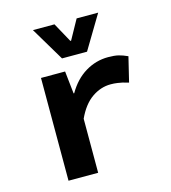

<svg xmlns="http://www.w3.org/2000/svg" viewBox="-110 -831 820 920"><g transform="rotate(-15 300.0 -370.5)"><path d="M237.8 -574.2 138.2 -741.2H245.1L297.9 -645H301.8L355 -741.2H461.9L361.8 -574.2ZM116.2 0V-509.8H235.8L248 -397.9H251Q286.6 -459.5 339.1 -491.2Q391.6 -522.9 452.1 -522.9Q482.9 -522.9 503.2 -518.1Q523.4 -513.2 547.9 -502L518.1 -378.9Q496.6 -385.3 488.5 -387.2Q480.5 -389.2 464.1 -391.6Q447.8 -394 430.2 -394Q380.9 -394 336.9 -363.5Q293 -333 263.2 -268.1V0Z"/></g></svg>

Font: Office Code Pro D Bold
Style: Regular
Weight: 700
Designer: Nathan Rutzky & Paul D. Hunt
Foundry: Adobe Systems Incorporated
Version: Version 1.004;PS 001.004;hotconv 1.0.70;makeotf.lib2.5.58329